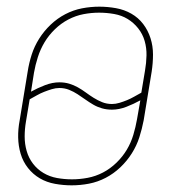

<svg xmlns="http://www.w3.org/2000/svg" viewBox="-20 -548 540 576"><path d="M195 8Q170 8 145 3.5Q120 -1 99.5 -13Q79 -25 64 -44Q49 -63 42 -86.5Q35 -110 34.5 -135.5Q34 -161 39 -187L63 -333Q67 -359 75 -384Q83 -409 97.5 -432Q112 -455 132 -474Q152 -493 176 -505.5Q200 -518 226 -523Q252 -528 278 -528Q303 -528 328 -523.5Q353 -519 374 -507Q395 -495 409.5 -476Q424 -457 431.5 -433.5Q439 -410 439 -384.5Q439 -359 435 -333L411 -187Q406 -161 398 -136Q390 -111 375.5 -88Q361 -65 341 -46Q321 -27 297 -14.5Q273 -2 247 3Q221 8 195 8ZM316 -236Q327 -236 338.5 -239.5Q350 -243 361 -247.5Q372 -252 382.5 -258Q393 -264 404 -270L415 -336Q419 -359 419.5 -381.5Q420 -404 414 -425Q408 -446 394.5 -463Q381 -480 363 -491Q345 -502 322.5 -506Q300 -510 277 -510Q254 -510 230.5 -505.5Q207 -501 185 -489.5Q163 -478 144.5 -460Q126 -442 113.5 -421Q101 -400 93.5 -376.5Q86 -353 82 -330L73 -273Q93 -284 115 -292.5Q137 -301 158 -301Q174 -301 187.5 -297Q201 -293 213.5 -286Q226 -279 237.5 -270.5Q249 -262 261 -254.5Q273 -247 286.5 -241.5Q300 -236 316 -236ZM196 -10Q219 -10 243 -14.5Q267 -19 289 -30.5Q311 -42 329.5 -60Q348 -78 360.5 -99Q373 -120 380 -143.5Q387 -167 391 -190L401 -247Q381 -236 359 -227.5Q337 -219 316 -219Q300 -219 286 -223Q272 -227 260 -234Q248 -241 236 -249.5Q224 -258 212.5 -265.5Q201 -273 187.5 -278.5Q174 -284 158 -284Q147 -284 135.5 -280.5Q124 -277 112.5 -272.5Q101 -268 90.5 -262Q80 -256 69 -250L58 -184Q54 -161 54 -138.5Q54 -116 60 -95Q66 -74 79 -57Q92 -40 110.5 -29Q129 -18 151 -14Q173 -10 196 -10Z"/></svg>

Font: Iosevka Thin Oblique
Style: Regular
Weight: 100
Italic angle: -9°
Monospace: yes
Designer: Belleve Invis
Foundry: Belleve Invis
Version: Version 32.5.0; ttfautohint (v1.8.4)